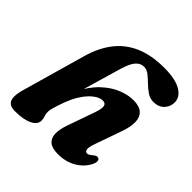

<svg xmlns="http://www.w3.org/2000/svg" viewBox="-193 -869 1032 1032"><g transform="rotate(45 323.5 -352.5)"><path d="M227.6 -209Q241.1 -245.1 258.2 -273.4Q275.3 -301.6 294 -321.1Q312.8 -340.6 331.2 -351Q349.6 -361.3 365.2 -361.3Q387.6 -361.3 390.9 -343.7Q394.2 -326 380.7 -287L325.2 -129.1Q310.1 -86 311.2 -53.8Q312.2 -21.6 333.3 -4Q354.4 13.5 398.4 13.5Q457 13.5 501.3 -12Q545.7 -37.6 567.7 -79.6Q577 -97.4 576.5 -109Q576.1 -120.6 567.8 -124.9Q561.1 -128.4 554.1 -126.5Q547.1 -124.7 536.3 -115.5Q526.2 -106.9 519.4 -103.3Q512.7 -99.8 506.3 -99.8Q495.2 -99.8 491.6 -113.9Q488 -128 500.7 -163.8L555.7 -320.2Q572.4 -367.4 571.5 -403.2Q570.6 -439.1 548.7 -459.2Q526.9 -479.4 480.5 -479.4Q441.1 -479.4 395.3 -461.3Q349.5 -443.3 305 -401.4Q260.6 -359.6 224.3 -287.4L235.6 -283.6L312.7 -548.2Q322.9 -583.3 335 -604.9Q347.1 -626.6 362 -636.6Q377 -646.6 395.2 -646.6Q415.2 -646.6 434.3 -631.7Q453.3 -616.8 473 -597.2Q492.8 -577.6 515 -562.7Q537.2 -547.8 563.1 -547.8Q602.2 -547.8 624.4 -571.1Q646.7 -594.4 646.7 -627Q646.7 -668.1 603.3 -693.8Q559.9 -719.4 476 -719.4Q378 -719.4 308.8 -689.2Q239.5 -658.9 195.2 -601.4Q150.8 -543.9 127.1 -461.6L23.5 -97.4Q13.5 -62.6 13.8 -37.7Q14 -12.8 27.9 0.4Q41.8 13.5 71.9 13.5Q136.6 13.5 173 -4.3Q209.5 -22.2 209.5 -51.6Q209.5 -68 204.6 -80.4Q199.7 -92.8 199.7 -108.2Q199.7 -118.6 202.9 -132.8Q206.2 -147.1 212.5 -166.2Q218.9 -185.3 227.6 -209Z"/></g></svg>

Font: Fraunces
Style: Italic
Weight: 900
Italic angle: -16°
Version: Version 1.000;[0bf87f6ff]